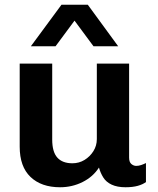

<svg xmlns="http://www.w3.org/2000/svg" viewBox="-20 -779 664 809"><path d="M233 10Q154 10 108.5 -33.5Q63 -77 63 -161V-511H200V-191Q200 -139 221.5 -115Q243 -91 285 -91Q313 -91 336 -105Q359 -119 373.5 -142Q388 -165 388 -193V-511H524V-115Q524 -96 533.5 -88Q543 -80 554 -80Q564 -80 574.5 -83.5Q585 -87 595 -92V-12Q582 -2 560.5 4Q539 10 509 10Q474 10 450.5 -1Q427 -12 415 -31.5Q403 -51 397 -73Q372 -34 328 -12Q284 10 233 10ZM110 -584 239 -759H350L478 -584H374L257 -742H331L214 -584Z"/></svg>

Font: Chivo SemiBold
Style: Regular
Weight: 600
Designer: Hector Gatti
Foundry: Omnibus-Type
Version: Version 2.002